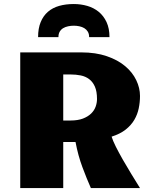

<svg xmlns="http://www.w3.org/2000/svg" viewBox="-20 -957 751 977"><path d="M83 -690.4H393.6Q467.3 -690.4 523.4 -671.1Q579.6 -651.9 616.9 -620.4Q654.3 -588.9 673.3 -549.1Q692.4 -509.3 692.4 -468.8Q692.4 -437 686 -406Q679.7 -375 663.6 -347.4Q647.5 -319.8 619.4 -297.6Q591.3 -275.4 547.9 -261.7Q554.2 -241.2 569.3 -210.9Q584.5 -180.7 604.5 -145.5Q624.5 -110.4 647.5 -72.8Q670.4 -35.2 692.4 0H442.4Q421.4 -47.4 399.4 -106.2Q377.4 -165 364.3 -234.4H301.8V0H83ZM338.9 -343.8Q376 -343.8 401.6 -353.5Q427.2 -363.3 443.4 -378.9Q459.5 -394.5 466.6 -414.1Q473.6 -433.6 473.6 -453.1Q473.6 -491.7 462.9 -516.1Q452.1 -540.5 433.6 -554.4Q415 -568.4 390.6 -573.2Q366.2 -578.1 338.4 -578.1H301.8V-343.8ZM433.6 -768.1Q433.6 -784.7 426.8 -795.9Q419.9 -807.1 408.9 -813.7Q397.9 -820.3 384 -823.2Q370.1 -826.2 355.5 -826.2Q340.8 -826.2 326.7 -823.2Q312.5 -820.3 301.5 -813.7Q290.5 -807.1 283.9 -795.9Q277.3 -784.7 277.3 -768.1H173.8Q173.8 -812.5 187 -844.5Q200.2 -876.5 223.9 -897Q247.6 -917.5 281 -927Q314.5 -936.5 355.5 -936.5Q391.1 -936.5 424.1 -927Q457 -917.5 482.2 -897Q507.3 -876.5 522.2 -844.5Q537.1 -812.5 537.1 -768.1Z"/></svg>

Font: Candal
Style: Regular
Weight: 400
Designer: vernon adams
Foundry: vernon adams
Version: Version 1.000